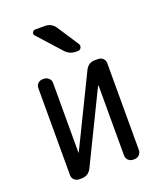

<svg xmlns="http://www.w3.org/2000/svg" viewBox="-141 -848 781 936"><g transform="rotate(-20 250.0 -380.0)"><path d="M205.1 -759.8Q239.3 -759.8 258.8 -730.5L331.1 -620.1Q336.9 -610.4 331.5 -600.1Q326.2 -589.8 315.4 -589.8H304.7Q270.5 -589.8 247.1 -617.2L142.6 -733.4Q135.7 -740.2 140.1 -750Q144.5 -759.8 155.3 -759.8ZM106.4 0Q91.8 0 81.5 -9.8Q71.3 -19.5 71.3 -35.2V-485.4Q71.3 -500 81.1 -509.8Q90.8 -519.5 106.4 -519.5H111.3Q126 -519.5 136.7 -509.8Q147.5 -500 147.5 -485.4V-124V-123Q149.4 -123 149.4 -124L327.1 -488.3Q343.8 -520.5 377.9 -519.5H393.6Q408.2 -519.5 418.5 -509.8Q428.7 -500 428.7 -485.4V-35.2Q428.7 -20.5 418.9 -10.3Q409.2 0 393.6 0H386.7Q372.1 0 361.8 -9.8Q351.6 -19.5 351.6 -35.2V-396.5Q351.6 -397.5 350.6 -397.5Q348.6 -397.5 348.6 -396.5L170.9 -32.2Q154.3 0 120.1 0Z"/></g></svg>

Font: Rounded-L Mgen+ 2m regular
Style: Regular
Weight: 400
Designer: [Source Han Sans]
Ryoko NISHIZUKA  (kana & ideographs); Paul D. Hunt (Latin, Greek & Cyrillic); Wenlong ZHANG  (bopomofo
Version: Version 1.059.20150602